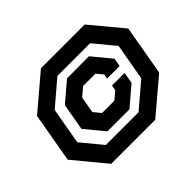

<svg xmlns="http://www.w3.org/2000/svg" viewBox="-153 -923 1146 1146"><g transform="rotate(-45 420.5 -350.0)"><path d="M32 -201 87 -515 305 -700H674L841 -499L786 -183L570 0H198ZM531 -102 686 -234 727 -466 618 -598H342L187 -466L146 -234L255 -102ZM220 -273 250 -443 372 -547 558 -548 656 -429 646 -377H540L546 -406L512 -447H408L355 -402L337 -298L374 -253H478L526 -294L532 -327H638L626 -256L505 -153H319Z"/></g></svg>

Font: Chakra Petch
Style: Bold Italic
Weight: 700
Italic angle: -10°
Designer: Katatrad Aksorn Co.,Ltd.
Foundry: Cadson Demak Co.,Ltd.
Version: Version 1.000; ttfautohint (v1.6)